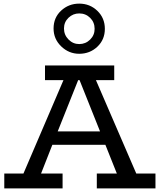

<svg xmlns="http://www.w3.org/2000/svg" viewBox="-20 -1051 891 1071"><path d="M421.9 -751Q364.3 -751 321.5 -792.2Q278.8 -833.5 278.8 -892.1Q278.8 -952.6 321 -991.7Q363.3 -1030.8 421.9 -1030.8Q481.4 -1030.8 523.2 -990.5Q564.9 -950.2 564.9 -890.1Q564.9 -830.1 523.2 -790.5Q481.4 -751 421.9 -751ZM421.9 -976.1Q387.2 -976.1 362.1 -951.9Q336.9 -927.7 336.9 -892.1Q336.9 -856.4 362.1 -830.8Q387.2 -805.2 421.9 -805.2Q457.5 -805.2 482.7 -830.1Q507.8 -855 507.8 -890.1Q507.8 -926.8 482.9 -951.4Q458 -976.1 421.9 -976.1ZM740.2 -83H847.2V0H520V-83H631.8L567.9 -243.2H272L209 -83H329.1V0H3.9V-83H110.8L334 -604H231V-686H617.2V-604H515.1ZM301.8 -317.9H538.1L423.8 -604H416Z"/></svg>

Font: BioRhyme
Style: Regular
Weight: 400
Designer: Aoife Mooney
Foundry: Aoife Mooney Type
Version: Version 1.500;PS 001.500;hotconv 1.0.88;makeotf.lib2.5.64775